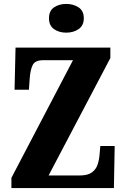

<svg xmlns="http://www.w3.org/2000/svg" viewBox="-20 -956 641 976"><path d="M38 0V-52L351 -650H200Q158 -650 146 -625Q134 -600 131 -557L127 -500H54L59 -714H541V-661L227 -64H385Q426 -64 447 -79.5Q468 -95 476 -119Q484 -143 486 -169L490 -214H563L559 0ZM317 -790Q280 -790 254.5 -808Q229 -826 229 -863Q229 -901 254.5 -918.5Q280 -936 317 -936Q353 -936 379.5 -918.5Q406 -901 406 -863Q406 -826 379.5 -808Q353 -790 317 -790Z"/></svg>

Font: Noto Serif ExtraCondensed Black
Style: Regular
Weight: 900
Width: 2
Designer: Monotype Design Team
Foundry: Monotype Imaging Inc.
Version: Version 2.015; ttfautohint (v1.8.4.7-5d5b)